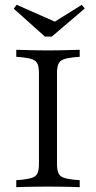

<svg xmlns="http://www.w3.org/2000/svg" viewBox="-20 -778 399 798"><path d="M171 -2.4Q147.6 -2.4 124.6 -2Q101.6 -1.6 81.5 -1.2Q61.3 -0.8 47.6 0V-29L75.8 -31.5Q103.2 -34.7 117.3 -40.7Q131.5 -46.8 136.7 -60.1Q141.9 -73.4 141.9 -98.4V-472.6Q141.9 -497.6 136.7 -510.9Q131.5 -524.2 117.3 -530.2Q103.2 -536.3 75.8 -539.5L47.6 -541.9V-571Q61.3 -571 81.5 -570.2Q101.6 -569.4 124.6 -569Q147.6 -568.5 171 -568.5H179.8H187.9Q211.3 -568.5 234.3 -569Q257.3 -569.4 277.4 -570.2Q297.6 -571 311.3 -571V-541.9L283.1 -539.5Q255.6 -536.3 241.5 -530.2Q227.4 -524.2 222.2 -510.9Q216.9 -497.6 216.9 -472.6V-98.4Q216.9 -73.4 222.2 -60.1Q227.4 -46.8 241.5 -40.7Q255.6 -34.7 283.1 -31.5L311.3 -29V0Q297.6 -0.8 277.4 -1.2Q257.3 -1.6 234.3 -2Q211.3 -2.4 187.9 -2.4H179.8ZM320.2 -758.1 332.3 -742.7 195.2 -625.8H166.9L37.1 -741.9L49.2 -758.1L233.9 -676.6L183.1 -672.6Z"/></svg>

Font: Playfair 5pt SemiExpanded Light Light
Style: Regular
Weight: 300
Version: Version 2.203